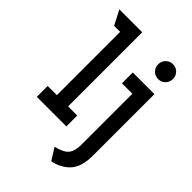

<svg xmlns="http://www.w3.org/2000/svg" viewBox="-268 -831 1153 1153"><g transform="rotate(45 308.0 -255.0)"><path d="M61 0V-92.5H139V-630H87.5L40 -722H234.5V-92.5H312V0ZM395.5 212 348.5 136.5Q410 122 431.8 94.8Q453.5 67.5 453.5 14.5V-419H365V-511H549V9.5Q549 71 532.2 111.5Q515.5 152 479.5 177Q460.5 190.5 440.5 199.2Q420.5 208 395.5 212ZM500.5 -590.5Q474 -590.5 456 -609Q438 -627.5 438 -654Q438 -680.5 456 -698.8Q474 -717 500.5 -717Q527.5 -717 545.5 -698.8Q563.5 -680.5 563.5 -654Q563.5 -627.5 545.5 -609Q527.5 -590.5 500.5 -590.5Z"/></g></svg>

Font: Overpass Mono Light SemiBold
Style: Regular
Weight: 600
Monospace: yes
Version: Version 4.000